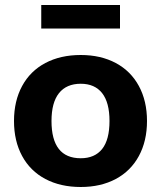

<svg xmlns="http://www.w3.org/2000/svg" viewBox="-20 -740 644 768"><path d="M36 -256Q36 -336 68.5 -396Q101 -456 161.5 -488Q222 -520 303 -520Q383 -520 443 -488Q503 -456 535.5 -396Q568 -336 568 -256Q568 -176 535.5 -116Q503 -56 443 -24Q383 8 303 8Q222 8 161.5 -24Q101 -56 68.5 -116Q36 -176 36 -256ZM418 -256Q418 -330 388.5 -367.5Q359 -405 303 -405Q246 -405 216 -367.5Q186 -330 186 -256Q186 -107 303 -107Q359 -107 388.5 -144Q418 -181 418 -256ZM145 -626V-720H460V-626Z"/></svg>

Font: Muli ExtraBold
Style: Regular
Weight: 800
Designer: Vernon Adams
Foundry: Vernon Adams
Version: Version 2.000